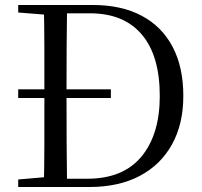

<svg xmlns="http://www.w3.org/2000/svg" viewBox="-20 -748 810 768"><path d="M423.5 -355.9H52.8V-390.6H423.5ZM52.8 0V-30.1L190.9 -42.1H202.2V0ZM155.3 0Q157.3 -83.6 157.4 -170.3Q157.5 -256.9 157.5 -357.6V-385.1Q157.5 -474.3 157.4 -559.5Q157.3 -644.8 155.3 -728H248.3Q247.1 -645.2 246.6 -559.9Q246.1 -474.5 246.1 -385.1V-357.6Q246.1 -257.3 246.6 -170.7Q247.1 -84.1 248.3 0ZM202.2 0V-33.1H329.3Q472.4 -33.1 545.8 -121.7Q619.1 -210.3 619.1 -363.7Q619.1 -525.4 547.1 -610.1Q475 -694.8 339.6 -694.8H202.2V-728H352.2Q464.9 -728 545.9 -685.4Q626.9 -642.8 670.1 -561.4Q713.3 -479.9 713.3 -364.2Q713.3 -251.9 668 -170.3Q622.7 -88.6 538.8 -44.3Q454.9 0 337.6 0ZM52.8 -698V-728H202.2V-686.9H190.9Z"/></svg>

Font: Noto Serif TC
Style: Regular
Weight: 200
Designer: Ryoko NISHIZUKA 西塚涼子 (kana & ideographs); Frank Grießhammer (Latin, Greek & Cyrillic); Wenlong ZHANG 张文龙 (bopomofo); San
Foundry: Adobe
Version: Version 2.001;hotconv 1.1.0;makeotfexe 2.6.0